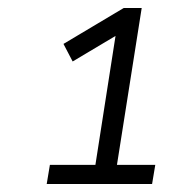

<svg xmlns="http://www.w3.org/2000/svg" viewBox="-20 -725 460 481"><path d="M97 -264 105 -312H219L273 -658H308L162 -571L139 -615L290 -705H335L273 -312H369L361 -264Z"/></svg>

Font: Nunito Sans 10pt Light
Style: Italic
Weight: 300
Italic angle: -9°
Designer: Vernon Adams
Foundry: Vernon Adams
Version: Version 3.101;gftools[0.9.27]